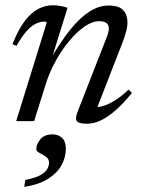

<svg xmlns="http://www.w3.org/2000/svg" viewBox="-20 -472 558 748"><path d="M44.5 -293.5 28.5 -300Q52 -358.5 77.2 -391.2Q102.5 -424 130.2 -437.8Q158 -451.5 186.5 -451.5Q196.5 -451.5 206 -450.2Q215.5 -449 224.5 -447Q233.5 -445 243 -441.5L181.5 -243.5H177.5Q204 -288.5 231 -326.5Q258 -364.5 286 -392.2Q314 -420 343 -435.2Q372 -450.5 402 -450.5Q444 -450.5 460.2 -432.2Q476.5 -414 476.5 -385.5Q476.5 -369 471.5 -349.5Q466.5 -330 456 -303L352.5 -37L351 -55Q367.5 -54 388.2 -61.2Q409 -68.5 432.8 -84Q456.5 -99.5 481 -123L494 -110Q457.5 -65 426.2 -38.8Q395 -12.5 369 -1.2Q343 10 319.5 10Q287.5 10 279.5 0Q271.5 -10 283 -38.5L391.5 -316Q397.5 -330.5 400.8 -341.5Q404 -352.5 404 -361Q404 -374 395.2 -381.8Q386.5 -389.5 365 -389.5Q340 -389.5 310 -369Q280 -348.5 250.5 -313.2Q221 -278 196.8 -234.2Q172.5 -190.5 158 -143.5L113 0H43L162 -383.5Q161 -385.5 159.2 -386.8Q157.5 -388 154 -388Q137.5 -388 120.2 -380Q103 -372 84.2 -351.5Q65.5 -331 44.5 -293.5ZM121.5 109.5Q121.5 90 137 70.8Q152.5 51.5 186 51.5Q207 51.5 221.8 65.2Q236.5 79 236.5 108Q236.5 141 219.5 171.8Q202.5 202.5 166.8 225Q131 247.5 74.5 256L78.5 229Q114.5 222 134.5 211.8Q154.5 201.5 162.8 188.5Q171 175.5 171 162Q171 147 158.8 138.5Q146.5 130 134 123.8Q121.5 117.5 121.5 109.5Z"/></svg>

Font: Newsreader 28pt
Style: Italic
Weight: 400
Italic angle: -17°
Version: Version 1.003